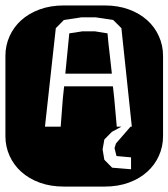

<svg xmlns="http://www.w3.org/2000/svg" viewBox="-22 -689 622 709"><path d="M375 -565.9Q378.4 -526.4 382.8 -491.2Q387.2 -456.1 391.1 -417H219.2L233.9 -565.9Q247.6 -567.4 257.6 -569.3Q267.6 -571.3 281.2 -573.2H329.1ZM364.3 -668.9Q413.6 -668.9 453.6 -654.3Q493.7 -639.6 521.7 -614.3Q549.8 -588.9 564.9 -554.9Q580.1 -521 580.1 -482.9V-186Q580.1 -147.9 564.9 -114Q549.8 -80.1 521.7 -54.7Q493.7 -29.3 453.6 -14.6Q413.6 0 364.3 0H213.9Q164.6 0 124.5 -14.6Q84.5 -29.3 56.4 -54.7Q28.3 -80.1 13.2 -114Q-2 -147.9 -2 -186V-482.9Q-2 -521 13.2 -554.9Q28.3 -588.9 56.4 -614.3Q84.5 -639.6 124.5 -654.3Q164.6 -668.9 213.9 -668.9ZM400.9 -142.1 406.2 -159.2 460 -221.2H464.8L426.3 -585L396 -615.2L331.1 -625H278.8L213.9 -615.2L184.1 -585L144 -221.2H202.1L210 -325.2L214.8 -370.1H395L399.9 -325.2L409.2 -221.2H426.3L391.1 -202.1L363.3 -173.8L356.9 -137.2L363.3 -99.1L392.1 -69.8L461.9 -64V-107.9L408.2 -112.8Z"/></svg>

Font: Monofett
Style: Regular
Weight: 400
Designer: vernon adams
Foundry: vernon adams
Version: Version 1.000